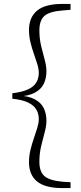

<svg xmlns="http://www.w3.org/2000/svg" viewBox="-20 -789 412 980"><path d="M43 -285V-313Q93 -319 122.5 -332.5Q152 -346 165 -367.5Q178 -389 178 -417Q178 -437 170.5 -461.5Q163 -486 153 -514Q143 -542 135.5 -573Q128 -604 128 -636Q128 -700 169 -734.5Q210 -769 299 -769H340V-739L304 -736Q233 -731 207 -708Q181 -685 181 -634Q181 -592 190 -554.5Q199 -517 208 -484.5Q217 -452 217 -425Q217 -390 203.5 -361.5Q190 -333 157 -315.5Q124 -298 67 -296V-302Q124 -300 157 -282.5Q190 -265 203.5 -236.5Q217 -208 217 -173Q217 -146 208 -113.5Q199 -81 190 -43Q181 -5 181 37Q181 87 207 110Q233 133 304 139L340 141V171H299Q210 171 169 137Q128 103 128 39Q128 7 135.5 -24Q143 -55 153 -83.5Q163 -112 170.5 -137Q178 -162 178 -181Q178 -209 165 -230.5Q152 -252 122.5 -266Q93 -280 43 -285Z"/></svg>

Font: Noto Serif KR
Style: Regular
Weight: 200
Designer: Ryoko NISHIZUKA 西塚涼子 (kana & ideographs); Frank Grießhammer (Latin, Greek & Cyrillic); Wenlong ZHANG 张文龙 (bopomofo); San
Foundry: Adobe
Version: Version 2.001;hotconv 1.1.0;makeotfexe 2.6.0